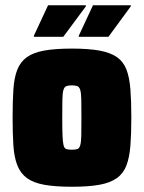

<svg xmlns="http://www.w3.org/2000/svg" viewBox="-20 -703 547 731"><path d="M254 8Q190 8 148.5 0.5Q107 -7 82.5 -25Q58 -43 46 -73.5Q34 -104 31 -148.5Q28 -193 28 -255Q28 -318 31 -363Q34 -408 46 -438Q58 -468 82.5 -485.5Q107 -503 148.5 -510.5Q190 -518 254 -518Q317 -518 358.5 -510.5Q400 -503 425 -485.5Q450 -468 461.5 -438Q473 -408 476.5 -363Q480 -318 480 -255Q480 -193 476.5 -148.5Q473 -104 461.5 -73.5Q450 -43 425 -25Q400 -7 358.5 0.5Q317 8 254 8ZM254 -133Q267 -133 274.5 -135.5Q282 -138 285.5 -150Q289 -162 289.5 -187Q290 -212 290 -255Q290 -299 289.5 -324Q289 -349 285.5 -360.5Q282 -372 274.5 -375Q267 -378 253 -378Q240 -378 232.5 -375Q225 -372 221.5 -360.5Q218 -349 217.5 -324Q217 -299 217 -255Q217 -212 218 -187Q219 -162 222 -150Q225 -138 232.5 -135.5Q240 -133 254 -133ZM109 -563V-567L163 -683H307V-679L221 -563ZM280 -563V-567L334 -683H478V-679L393 -563Z"/></svg>

Font: Saira SemiCondensed Black
Style: Regular
Weight: 900
Width: 4
Designer: Hector Gatti with collaboration of the Omnibus-Type team
Foundry: Omnibus-Type
Version: Version 1.101